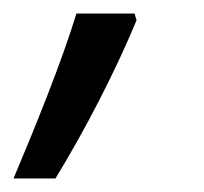

<svg xmlns="http://www.w3.org/2000/svg" viewBox="-64 -133 302 284"><path d="M-44 131H18C62 59 106 -26 138 -103L135 -113H49C28 -43 -14 60 -44 131Z"/></svg>

Font: Noto Sans Condensed
Style: Italic
Weight: 400
Width: 3
Italic angle: -12°
Designer: Monotype Design Team
Foundry: Monotype Imaging Inc.
Version: Version 2.013